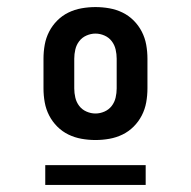

<svg xmlns="http://www.w3.org/2000/svg" viewBox="-20 -713 540 543"><path d="M250 -317Q230 -317 210.5 -320.5Q191 -324 173.5 -332.5Q156 -341 142 -355Q128 -369 119 -386.5Q110 -404 106.5 -423.5Q103 -443 103 -463V-547Q103 -567 106.5 -586.5Q110 -606 119 -623.5Q128 -641 142 -655Q156 -669 173.5 -677.5Q191 -686 210.5 -689.5Q230 -693 250 -693Q270 -693 289.5 -689.5Q309 -686 326.5 -677.5Q344 -669 358 -655Q372 -641 381 -623.5Q390 -606 393.5 -586.5Q397 -567 397 -547V-463Q397 -443 393.5 -423.5Q390 -404 381 -386.5Q372 -369 358 -355Q344 -341 326.5 -332.5Q309 -324 289.5 -320.5Q270 -317 250 -317ZM250 -392Q263 -392 275.5 -397.5Q288 -403 296 -413.5Q304 -424 307 -437Q310 -450 310 -463V-547Q310 -560 307 -573Q304 -586 296 -596.5Q288 -607 275.5 -612.5Q263 -618 250 -618Q237 -618 224.5 -612.5Q212 -607 204 -596.5Q196 -586 193 -573Q190 -560 190 -547V-463Q190 -450 193 -437Q196 -424 204 -413.5Q212 -403 224.5 -397.5Q237 -392 250 -392ZM108 -190V-246H392V-190Z"/></svg>

Font: Iosevka Curly Slab
Style: Bold
Weight: 700
Monospace: yes
Designer: Belleve Invis
Foundry: Belleve Invis
Version: Version 22.1.2; ttfautohint (v1.8.4)